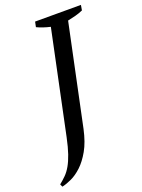

<svg xmlns="http://www.w3.org/2000/svg" viewBox="-192 -772 743 1004"><g transform="rotate(-20 179.5 -270.0)"><path d="M136 -700H391L386 -671Q366 -662 343 -656Q320 -650 300 -646L182 -86Q167 -17 141.5 28Q116 73 86.5 100.5Q57 128 27.5 141.5Q-2 155 -25 160L-32 145Q-12 129 4.5 112.5Q21 96 35 71.5Q49 47 61 12Q73 -23 84 -75L204 -646Q161 -656 130 -671Z"/></g></svg>

Font: PTSerif
Style: Italic
Weight: 400
Italic angle: -12°
Designer: A.Korolkova, O.Umpeleva, V.Yefimov
Foundry: ParaType Ltd
Version: Version 1.000W OFL; ttfautohint (v1.2) -l 8 -r 50 -G 200 -x 